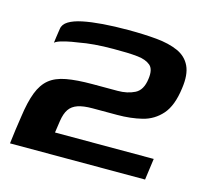

<svg xmlns="http://www.w3.org/2000/svg" viewBox="-75 -547 682 633"><g transform="rotate(15 266.0 -231.0)"><path d="M9 0Q12 -24 15 -47.5Q18 -71 22 -95Q29 -146 41.5 -178.5Q54 -211 75.5 -228.5Q97 -246 132.5 -252.5Q168 -259 221 -259Q246 -259 264 -259Q282 -259 307 -259Q340 -259 365 -271.5Q390 -284 395 -323Q400 -357 384.5 -370Q369 -383 341 -386Q322 -388 303.5 -388.5Q285 -389 258 -389Q223 -389 193.5 -386.5Q164 -384 144 -380Q135 -379 118.5 -376Q102 -373 86 -368.5Q70 -364 63 -358Q64 -366 65.5 -377Q67 -388 68.5 -397.5Q70 -407 70 -407Q72 -423 89 -433.5Q106 -444 135 -450Q164 -456 203 -459Q242 -462 289 -462Q343 -462 386 -458Q429 -454 459.5 -440.5Q490 -427 503.5 -398.5Q517 -370 510 -322Q502 -261 475.5 -231Q449 -201 410.5 -191.5Q372 -182 326 -182Q310 -182 290 -182Q270 -182 242 -182Q211 -182 192 -175.5Q173 -169 163 -154.5Q153 -140 149 -114L143 -73H480L470 0Z"/></g></svg>

Font: Genos SemiBold
Style: Italic
Weight: 600
Italic angle: -8°
Version: Version 1.010